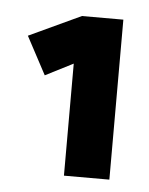

<svg xmlns="http://www.w3.org/2000/svg" viewBox="-35 -667 295 379"><g transform="rotate(5 112.5 -477.5)"><path d="M105 -319V-541L50 -513L10 -588L113 -636H195V-319Z"/></g></svg>

Font: Braah One
Style: Regular
Weight: 400
Designer: Ashish Kumar
Foundry: Ashish Kumar
Version: Version 1.001; ttfautohint (v1.8.4.7-5d5b);gftools[0.9.29]